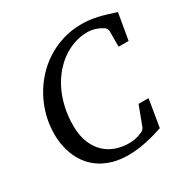

<svg xmlns="http://www.w3.org/2000/svg" viewBox="-160 -828 964 985"><g transform="rotate(-30 322.0 -335.5)"><path d="M617.2 -491.2H558.1V-584Q558.1 -591.8 552.5 -600.1Q546.9 -608.4 540 -610.8Q538.1 -611.8 531.2 -616Q524.4 -620.1 513.4 -624.5Q502.4 -628.9 487.8 -632.6Q473.1 -636.2 455.1 -636.2Q416.5 -636.2 379.4 -624Q342.3 -611.8 308.8 -588.9Q275.4 -565.9 247.1 -532.7Q218.8 -499.5 198 -457.3Q177.2 -415 165.5 -364.3Q153.8 -313.5 153.8 -255.9Q153.8 -199.2 170.2 -157.7Q186.5 -116.2 214.4 -88.9Q242.2 -61.5 279.5 -48.3Q316.9 -35.2 358.9 -35.2Q375 -35.2 388.2 -37.4Q401.4 -39.6 410.9 -42.5Q420.4 -45.4 426.3 -48.1Q432.1 -50.8 434.1 -51.8Q439.9 -52.7 447 -58.8Q454.1 -64.9 457 -71.8L500 -186H559.1L532.2 -23.9Q526.4 -22 507.1 -15.6Q487.8 -9.3 459.7 -2.2Q431.6 4.9 397 10.5Q362.3 16.1 326.2 16.1Q276.4 16.1 236.3 4.9Q196.3 -6.3 165.5 -25.9Q134.8 -45.4 112.3 -72.3Q89.8 -99.1 75.7 -130.6Q61.5 -162.1 54.7 -196.8Q47.9 -231.4 47.9 -267.1Q47.9 -320.3 61 -372.1Q74.2 -423.8 99.1 -470.5Q124 -517.1 159.7 -556.9Q195.3 -596.7 240 -625.5Q284.7 -654.3 337.6 -670.7Q390.6 -687 450.2 -687Q474.6 -687 497.1 -684.3Q519.5 -681.6 542.5 -676.5Q565.4 -671.4 590.3 -663.8Q615.2 -656.2 644 -647Z"/></g></svg>

Font: Charis SIL APac
Style: Italic
Weight: 400
Italic angle: -11°
Foundry: SIL International
Version: Version 5.000